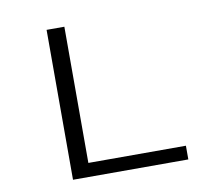

<svg xmlns="http://www.w3.org/2000/svg" viewBox="-77 -792 1005 883"><g transform="rotate(-10 425.0 -350.0)"><path d="M277.5 -64H733V0H194.5V-700H277.5Z"/></g></svg>

Font: League Mono Wide Light
Style: Regular
Weight: 300
Width: 8
Designer: Tyler Finck
Foundry: The League of Moveable Type / Tyler Finck
Version: Version 2.210